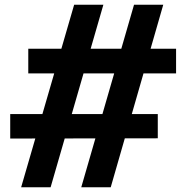

<svg xmlns="http://www.w3.org/2000/svg" viewBox="-20 -788 784 808"><path d="M415 -768 193 0H69L292 -768ZM667 -768 446 0H322L544 -768ZM721 -583V-479H99V-583ZM644 -308V-206L23 -205V-308Z"/></svg>

Font: Yaldevi ExtraLight
Style: Regular
Weight: 200
Designer: Sol Matas, Rajitha Manaperi, Kosala Senevirathne
Foundry: Mooniak
Version: Version 1.100